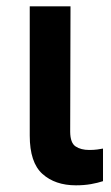

<svg xmlns="http://www.w3.org/2000/svg" viewBox="-20 -565 343 592"><path d="M71.7 -545.5H197.4L196.4 -158.7Q196.7 -124.3 213.1 -113.5Q229.4 -102.6 255.3 -102.6Q268.5 -102.6 279.5 -104Q290.5 -105.5 297.6 -106.9V-6.4Q281.6 -1.1 260.5 2.7Q239.3 6.4 214.1 6.4Q149.9 6.4 110.8 -28.8Q71.7 -63.9 71.7 -147Z"/></svg>

Font: Inter Zeller Semi Bold
Style: Regular
Weight: 600
Designer: Rasmus Andersson; Joe Bland
Foundry: zeller
Version: Version 3.015;git-dec3a8cb1